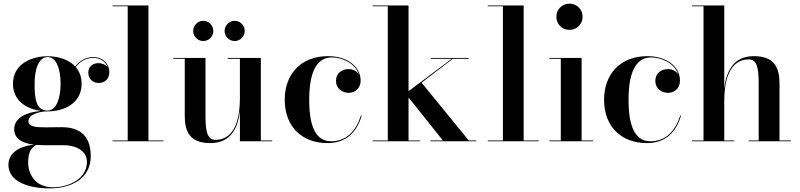

<svg xmlns="http://www.w3.org/2000/svg" viewBox="-20 -780 4414 1060"><path d="M58.5 -66.5C58.5 -15.5 101 11 169 19C120 21.5 26.5 48 26.5 129.5C26.5 222 135.5 260 253.5 260C375.5 260 481 205 481 82C481 -53.5 393.5 -78 318.5 -78C290 -78 266 -77 231 -77C176.5 -77 137 -80.5 137 -111C137 -147 192 -162.5 232.5 -165C236 -165 239.5 -165 243 -165C330 -165 430.5 -207 430.5 -317.5C430.5 -356.5 418 -386.5 398.5 -409.5C425.5 -447.5 464.5 -460.5 495 -460.5C537 -460.5 564.5 -436.5 574.5 -408C563.5 -423.5 542.5 -431.5 524 -431.5C496.5 -431.5 467.5 -416 467.5 -379C467.5 -342 495.5 -322 524 -322C553 -322 583.5 -337 583.5 -383.5C583.5 -424 551 -465 494.5 -465C464.5 -465 424 -452 395.5 -413C358.5 -453 298 -469.5 243 -469.5C155.5 -469.5 51.5 -428 51.5 -317.5C51.5 -222 129 -178 206 -167.5C126.5 -160.5 58.5 -131.5 58.5 -66.5ZM171 -317.5C171 -395 192.5 -465 243 -465C293 -465 314.5 -395 314.5 -317.5C314.5 -242 293 -169.5 243 -169.5C176.5 -169.5 171 -242 171 -317.5ZM135.5 118C135.5 74 143.5 42 179 20C191.5 21 204.5 21.5 218.5 21.5H330C395 21.5 460 49.5 460 114.5C460 201.5 368.5 254 271 254C176.5 254 135.5 182.5 135.5 118Z M601.5 -4.5V0H882.5V-4.5H799.5V-750H601.5V-745.5H685V-4.5Z M1220 -609C1220 -578.5 1245 -553.5 1275.5 -553.5C1306 -553.5 1331 -578.5 1331 -609C1331 -640 1306 -665 1275.5 -665C1245 -665 1220 -640 1220 -609ZM1046.5 -609C1046.5 -578.5 1071.5 -553.5 1102 -553.5C1132.5 -553.5 1157.5 -578.5 1157.5 -609C1157.5 -640 1132.5 -665 1102 -665C1071.5 -665 1046.5 -640 1046.5 -609ZM1114.5 -460H936.5V-455.5H1000V-141C1000 -54 1027 10 1141.5 10C1259 10 1294.5 -80.5 1304.5 -166.5V0H1483V-4.5H1420V-460H1237V-455.5H1304.5V-237C1304.5 -147.5 1286.5 -8 1169.5 -8C1120.5 -8 1114.5 -64 1114.5 -148Z M1977 -142H1972.5C1946 -58.5 1894 0 1807.5 0C1708 0 1687 -115.5 1687 -230C1687 -324 1703 -463 1811 -463C1873 -463 1941.5 -429 1961 -369.5C1949 -388.5 1927.5 -398.5 1904.5 -398.5C1867.5 -398.5 1835 -375.5 1835 -334C1835 -288 1873 -267.5 1904.5 -267.5C1941 -267.5 1971 -293 1971 -335C1971 -410 1900.5 -470 1791 -470C1637.5 -470 1552 -366.5 1552 -230C1552 -74 1654 10 1787.5 10C1894.5 10 1951 -53.5 1977 -142Z M2037.5 -4.5V0H2298V-4.5H2235.5V-242L2425 -4.5H2357V0H2609.5V-4.5H2568L2307.5 -323.5L2480 -455.5H2567.5V-460H2358.5V-455.5H2474L2235.5 -276.5V-750H2037.5V-745.5H2121V-4.5Z M2673 -4.5V0H2954V-4.5H2871V-750H2673V-745.5H2756.5V-4.5Z M3051.5 -687.5C3051.5 -647 3083.5 -615 3124 -615C3164.5 -615 3196.5 -647 3196.5 -687.5C3196.5 -728 3164.5 -760 3124 -760C3083.5 -760 3051.5 -728 3051.5 -687.5ZM3013 -4.5V0H3254V-4.5H3191V-460H3013V-455.5H3076V-4.5Z M3740 -142H3735.5C3709 -58.5 3657 0 3570.5 0C3471 0 3450 -115.5 3450 -230C3450 -324 3466 -463 3574 -463C3636 -463 3704.5 -429 3724 -369.5C3712 -388.5 3690.5 -398.5 3667.5 -398.5C3630.5 -398.5 3598 -375.5 3598 -334C3598 -288 3636 -267.5 3667.5 -267.5C3704 -267.5 3734 -293 3734 -335C3734 -410 3663.5 -470 3554 -470C3400.5 -470 3315 -366.5 3315 -230C3315 -74 3417 10 3550.5 10C3657.5 10 3714 -53.5 3740 -142Z M3800.5 -4.5V0H4034V-4.5H3978.5V-223C3978.5 -312.5 3997 -452 4114 -452C4163 -452 4168.5 -396 4168.5 -312V-4.5H4113.5V0H4347V-4.5H4283.5V-319C4283.5 -406 4256 -470 4141.5 -470C4024 -470 3988.5 -377.5 3978.5 -291.5V-750H3800.5V-745.5H3864V-4.5Z"/></svg>

Font: Bodoni* 36pt Medium
Style: Regular
Weight: 500
Version: Version 2.3